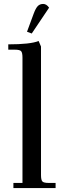

<svg xmlns="http://www.w3.org/2000/svg" viewBox="-20 -954 321 974"><path d="M22 -702V-729Q134 -729 176 -746L188 -718V-66Q188 -41 195 -33.5Q202 -26 227 -26H262V0H48V-26H94V-662Q94 -687 87 -694.5Q80 -702 55 -702ZM117 -793 151 -885Q161 -912 171.5 -923Q182 -934 199 -934Q216 -934 229 -915L141 -784Z"/></svg>

Font: Dihjauti
Style: Bold
Weight: 700
Designer: T. Christopher White
Version: Version 3.0.0